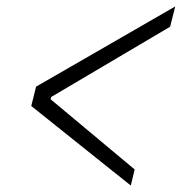

<svg xmlns="http://www.w3.org/2000/svg" viewBox="-20 -564 590 596"><path d="M77 -235 92 -295 524 -544 508 -481 139 -263 137 -256 398 -38 386 12Z"/></svg>

Font: IBM Plex Serif
Style: Italic
Weight: 400
Italic angle: -14°
Designer: Mike Abbink, Paul van der Laan, Pieter van Rosmalen
Foundry: Bold Monday
Version: Version 3.001